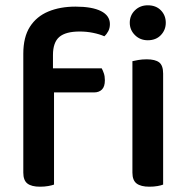

<svg xmlns="http://www.w3.org/2000/svg" viewBox="-20 -699 708 725"><path d="M161 -350V-441H364Q368 -434 372 -422.5Q376 -411 376 -396Q376 -372 365 -361Q354 -350 335 -350ZM180 -491V-364H68V-496Q68 -559 93 -598Q118 -637 162.5 -655.5Q207 -674 265 -674Q328 -674 361.5 -657Q395 -640 395 -608Q395 -593 389 -581.5Q383 -570 374 -562Q356 -570 331.5 -575Q307 -580 281 -580Q228 -580 204 -559.5Q180 -539 180 -491ZM68 -401H184V-2Q176 1 162 3.5Q148 6 131 6Q99 6 83.5 -6Q68 -18 68 -47ZM470 -613Q470 -641 489.5 -660Q509 -679 538 -679Q569 -679 587.5 -660Q606 -641 606 -613Q606 -586 587.5 -566.5Q569 -547 538 -547Q509 -547 489.5 -566.5Q470 -586 470 -613ZM480 -264H596V-2Q589 1 575 3.5Q561 6 544 6Q512 6 496 -6Q480 -18 480 -47ZM596 -205H480V-468Q488 -470 502.5 -472.5Q517 -475 534 -475Q566 -475 581 -463.5Q596 -452 596 -421Z"/></svg>

Font: BalooTamma2SemiBold
Style: Regular
Weight: 600
Designer: Divya Kowshik, Shuchita Grover and Ek Type
Foundry: Ek Type
Version: Version 1.700